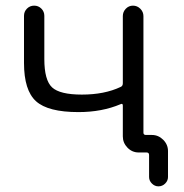

<svg xmlns="http://www.w3.org/2000/svg" viewBox="-20 -540 650 680"><path d="M258 -143Q150 -143 107.5 -181.5Q65 -220 65 -317V-484Q65 -499 75.5 -509.5Q86 -520 101 -520Q116 -520 126.5 -509.5Q137 -499 137 -484V-331Q137 -256 164.5 -230.5Q192 -205 270 -205Q350 -205 407 -232Q415 -235 415 -245V-483Q415 -498 425.5 -509Q436 -520 451 -520Q466 -520 477 -509Q488 -498 488 -483V-70Q488 -62 497 -62H518Q541 -62 558 -45Q575 -28 575 -5V87Q575 100 565 110Q555 120 541 120Q528 120 518 110Q508 100 508 87V9Q508 0 499 0H488H471Q448 0 431.5 -17Q415 -34 415 -57V-166Q415 -175 407 -171Q341 -143 258 -143Z"/></svg>

Font: Rounded Mplus 1c
Style: Regular
Weight: 400
Version: Version 1.059.20150529